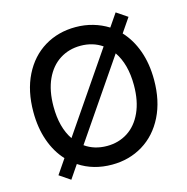

<svg xmlns="http://www.w3.org/2000/svg" viewBox="-111 -843 957 980"><g transform="rotate(-15 367.5 -352.5)"><path d="M88.9 -8.8 141.1 -85.4Q96.7 -133.3 72.8 -201.4Q48.8 -269.5 48.8 -353.5Q48.8 -464.4 89.8 -546.6Q130.9 -628.9 203.4 -672.9Q275.9 -716.8 368.2 -716.8Q415.5 -716.8 459 -704.3Q502.4 -691.9 539.6 -668.5L585.9 -736.3L643.6 -697.3L592.8 -623Q637.7 -575.2 662.1 -506.8Q686.5 -438.5 686.5 -353.5Q686.5 -243.2 645.5 -160.9Q604.5 -78.6 532 -34.4Q459.5 9.8 368.2 9.8Q269.5 9.8 194.3 -40L146.5 30.3ZM532.2 -534.2 252 -124Q301.3 -88.9 368.2 -88.9Q429.2 -88.9 477.3 -119.6Q525.4 -150.4 552.7 -210.2Q580.1 -270 580.1 -353.5Q580.1 -464.8 532.2 -534.2ZM202.1 -174.8 481.9 -584.5Q432.6 -618.2 368.2 -618.2Q306.6 -618.2 258.3 -587.4Q210 -556.6 182.6 -497.1Q155.3 -437.5 155.3 -353.5Q155.3 -243.2 202.1 -174.8Z"/></g></svg>

Font: Pretendard Medium
Style: Regular
Weight: 500
Designer: Base glyphs from Inter by Rasmus Andersson; Hangeul glyphs from Noto Sans CJK(Source Han Sans) by Jang Soo-young and Kan
Foundry: Kil Hyung-jin
Version: Version 1.309